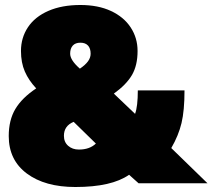

<svg xmlns="http://www.w3.org/2000/svg" viewBox="-20 -734 856 769"><path d="M15 -189Q15 -253 41.5 -297.5Q68 -342 125 -380Q95 -412 79.5 -447.5Q64 -483 64 -530Q64 -583 92 -625Q120 -667 174 -690.5Q228 -714 302 -714Q373 -714 424.5 -690Q476 -666 503.5 -624Q531 -582 531 -530Q531 -472 508.5 -433.5Q486 -395 436 -359L521 -278Q532 -308 532 -372H719Q719 -291 707 -241Q695 -191 666 -141L811 0H535L497 -34Q427 15 282 15Q160 15 87.5 -39Q15 -93 15 -189ZM343 -519Q343 -540 332.5 -551.5Q322 -563 302 -563Q282 -563 271.5 -551.5Q261 -540 261 -519Q261 -493 300 -459Q322 -474 332.5 -488.5Q343 -503 343 -519ZM364 -159 275 -246Q236 -230 236 -190Q236 -165 253 -150Q270 -135 296 -135Q339 -135 364 -159Z"/></svg>

Font: Prompt Black
Style: Regular
Weight: 900
Designer: Katatrad Team
Foundry: CadsonDemak
Version: Version 1.001